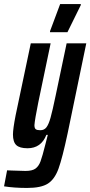

<svg xmlns="http://www.w3.org/2000/svg" viewBox="-61 -724 446 948"><path d="M-41 196 -26 117 -3 118Q43 120 65 120Q98 120 114 108.5Q130 97 139 73Q148 49 163 -11L175 -58H168Q142 8 75 8Q36 8 19.5 -7.5Q3 -23 3 -60Q3 -87 16 -154L91 -510H189L128 -218Q111 -134 109 -106Q109 -91 115.5 -86Q122 -81 138 -81Q157 -81 168 -95Q179 -109 188.5 -142.5Q198 -176 214 -253L268 -510H365L273 -66Q247 56 228 108.5Q209 161 175.5 182.5Q142 204 73 204Q9 204 -41 196ZM186 -565V-570L236 -704H338V-699L272 -565Z"/></svg>

Font: Saira Ultra Condensed
Style: Bold Italic
Weight: 700
Width: 1
Italic angle: -12°
Designer: Hector Gatti with collaboration of the Omnibus-Type team
Foundry: Omnibus-Type
Version: Version 1.001; ttfautohint (v1.8)